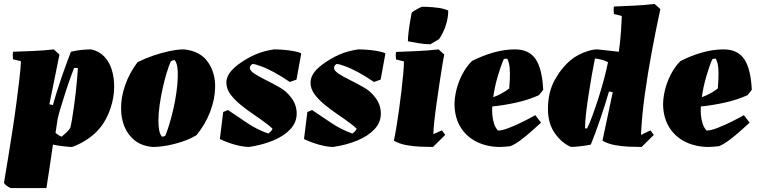

<svg xmlns="http://www.w3.org/2000/svg" viewBox="-24 -732 3832 972"><path d="M29 220Q19 215 10 208.5Q1 202 -4 194Q5 142 16 74Q27 6 38.5 -67.5Q50 -141 59 -210Q68 -279 74.5 -334.5Q81 -390 82 -422L42 -432Q39 -452 42 -470Q93 -472 145 -474Q197 -476 248 -482L277 -456L226 -204L244 -200Q251 -227 262.5 -263.5Q274 -300 287 -338.5Q300 -377 313 -411.5Q326 -446 335 -470Q358 -476 386 -479Q414 -482 439 -482Q480 -472 505.5 -444Q531 -416 542.5 -377Q554 -338 554 -294Q554 -239 535.5 -184Q517 -129 486 -89Q459 -55 422 -29.5Q385 -4 341 12Q327 12 296.5 8.5Q266 5 244 0Q237 50 228 110Q219 170 211 220ZM288 -40Q300 -50 312.5 -61.5Q325 -73 332 -85Q336 -101 341 -130.5Q346 -160 351 -196.5Q356 -233 360 -269Q364 -305 366.5 -335Q369 -365 370 -381V-388H351Q344 -370 332 -337Q320 -304 307.5 -264.5Q295 -225 284 -189.5Q273 -154 268 -131L257 -59Q274 -45 288 -40Z M748 12Q694 7 659 -20.5Q624 -48 606.5 -90Q589 -132 589 -182Q588 -239 609.5 -300.5Q631 -362 672 -417Q710 -436 752 -450.5Q794 -465 835 -473.5Q876 -482 908 -482Q990 -473 1028.5 -418Q1067 -363 1065 -288Q1064 -230 1040 -166.5Q1016 -103 971 -48Q942 -30 903 -16.5Q864 -3 823.5 4.5Q783 12 748 12ZM796 -40Q806 -40 813 -45Q822 -67 833 -102.5Q844 -138 853.5 -179.5Q863 -221 869 -263.5Q875 -306 876 -342Q877 -371 873.5 -393.5Q870 -416 860 -428Q853 -428 841 -422Q831 -400 820 -364Q809 -328 799.5 -285Q790 -242 784 -199.5Q778 -157 778 -121Q778 -93 782 -72Q786 -51 796 -40Z M1237 12Q1217 12 1190 6.5Q1163 1 1136.5 -8.5Q1110 -18 1089 -28L1106 -165L1130 -175Q1178 -143 1227.5 -109.5Q1277 -76 1334 -56Q1349 -66 1356 -80Q1350 -86 1343 -92Q1336 -98 1328 -104Q1298 -127 1263 -150.5Q1228 -174 1196 -200Q1164 -226 1143 -254Q1122 -282 1122 -314Q1122 -336 1135.5 -358Q1149 -380 1180 -404Q1223 -436 1267.5 -455.5Q1312 -475 1364 -482Q1384 -482 1410 -480Q1436 -478 1461 -473.5Q1486 -469 1500 -463V-455L1477 -329L1443 -317Q1401 -346 1363 -366.5Q1325 -387 1296 -397Q1268 -408 1254 -408Q1241 -400 1241 -389Q1241 -374 1264 -359Q1287 -344 1321.5 -327Q1356 -310 1391 -290Q1426 -271 1452 -235.5Q1478 -200 1478 -157Q1478 -112 1445.5 -77.5Q1413 -43 1358.5 -20.5Q1304 2 1237 12Z M1663 12Q1643 12 1616 6.5Q1589 1 1562.5 -8.5Q1536 -18 1515 -28L1532 -165L1556 -175Q1604 -143 1653.5 -109.5Q1703 -76 1760 -56Q1775 -66 1782 -80Q1776 -86 1769 -92Q1762 -98 1754 -104Q1724 -127 1689 -150.5Q1654 -174 1622 -200Q1590 -226 1569 -254Q1548 -282 1548 -314Q1548 -336 1561.5 -358Q1575 -380 1606 -404Q1649 -436 1693.5 -455.5Q1738 -475 1790 -482Q1810 -482 1836 -480Q1862 -478 1887 -473.5Q1912 -469 1926 -463V-455L1903 -329L1869 -317Q1827 -346 1789 -366.5Q1751 -387 1722 -397Q1694 -408 1680 -408Q1667 -400 1667 -389Q1667 -374 1690 -359Q1713 -344 1747.5 -327Q1782 -310 1817 -290Q1852 -271 1878 -235.5Q1904 -200 1904 -157Q1904 -112 1871.5 -77.5Q1839 -43 1784.5 -20.5Q1730 2 1663 12Z M2021 -421 1981 -431Q1978 -451 1981 -469Q2032 -471 2088.5 -473.5Q2145 -476 2196 -482L2225 -456Q2222 -442 2215.5 -403.5Q2209 -365 2201.5 -314Q2194 -263 2186.5 -211Q2179 -159 2174.5 -116.5Q2170 -74 2170 -53L2213 -72L2230 -49L2168 12Q2140 12 2104 10.5Q2068 9 2032.5 2.5Q1997 -4 1970 -20Q1976 -48 1983 -89.5Q1990 -131 1996.5 -179Q2003 -227 2008.5 -274Q2014 -321 2017.5 -360Q2021 -399 2021 -421ZM2041 -523Q2041 -541 2044.5 -570.5Q2048 -600 2053 -627.5Q2058 -655 2060 -667Q2061 -670 2073 -677.5Q2085 -685 2098 -691.5Q2111 -698 2113 -698Q2121 -698 2143.5 -697Q2166 -696 2193.5 -692.5Q2221 -689 2245 -679Q2246 -647 2234 -607.5Q2222 -568 2199 -534Q2188 -527 2177 -521Q2166 -515 2155 -508Q2125 -508 2097 -513Q2069 -518 2041 -523Z M2509 12Q2444 12 2392.5 -12.5Q2341 -37 2310.5 -83.5Q2280 -130 2277 -196Q2276 -231 2285.5 -272.5Q2295 -314 2315.5 -354Q2336 -394 2365 -423Q2420 -451 2475.5 -466.5Q2531 -482 2583 -482Q2654 -482 2687.5 -433Q2721 -384 2726 -277L2704 -250Q2648 -225 2584.5 -211.5Q2521 -198 2468 -193Q2467 -172 2468 -154Q2470 -128 2477 -106.5Q2484 -85 2497 -71Q2518 -71 2551.5 -84Q2585 -97 2621.5 -115Q2658 -133 2686 -149L2715 -111Q2698 -96 2670.5 -71Q2643 -46 2613 -23.5Q2583 -1 2560 8Q2547 9 2534 10.5Q2521 12 2509 12ZM2526 -432Q2510 -395 2495 -343Q2480 -291 2473 -240Q2493 -247 2513.5 -258Q2534 -269 2554 -284Q2558 -334 2557.5 -362.5Q2557 -391 2553.5 -407Q2550 -423 2544 -435Q2541 -435 2535 -434.5Q2529 -434 2526 -432Z M2867 12Q2821 -7 2785.5 -56.5Q2750 -106 2750 -181Q2750 -265 2784.5 -327.5Q2819 -390 2868 -430Q2882 -442 2905 -454Q2928 -466 2953.5 -474Q2979 -482 3000 -482Q3027 -479 3054.5 -476Q3082 -473 3109 -470Q3117 -529 3120 -577.5Q3123 -626 3124 -651L3084 -661Q3081 -681 3084 -699Q3135 -701 3187 -703.5Q3239 -706 3290 -712L3319 -686Q3297 -584 3276 -472Q3255 -360 3240 -251Q3225 -142 3221 -49L3269 -72L3286 -49L3224 12Q3196 12 3160 10.5Q3124 9 3088.5 2.5Q3053 -4 3026 -20L3078 -265L3059 -269Q3051 -241 3039.5 -204.5Q3028 -168 3015 -130Q3002 -92 2989.5 -58Q2977 -24 2967 0Q2918 10 2867 12ZM2948 -82Q2960 -105 2974.5 -144.5Q2989 -184 3004.5 -232Q3020 -280 3033 -328.5Q3046 -377 3054 -417Q3039 -425 3022 -429.5Q3005 -434 2988 -436Q2981 -403 2972.5 -354.5Q2964 -306 2956 -254.5Q2948 -203 2943 -159Q2938 -115 2938 -89V-82Z M3565 12Q3500 12 3448.5 -12.5Q3397 -37 3366.5 -83.5Q3336 -130 3333 -196Q3332 -231 3341.5 -272.5Q3351 -314 3371.5 -354Q3392 -394 3421 -423Q3476 -451 3531.5 -466.5Q3587 -482 3639 -482Q3710 -482 3743.5 -433Q3777 -384 3782 -277L3760 -250Q3704 -225 3640.5 -211.5Q3577 -198 3524 -193Q3523 -172 3524 -154Q3526 -128 3533 -106.5Q3540 -85 3553 -71Q3574 -71 3607.5 -84Q3641 -97 3677.5 -115Q3714 -133 3742 -149L3771 -111Q3754 -96 3726.5 -71Q3699 -46 3669 -23.5Q3639 -1 3616 8Q3603 9 3590 10.5Q3577 12 3565 12ZM3582 -432Q3566 -395 3551 -343Q3536 -291 3529 -240Q3549 -247 3569.5 -258Q3590 -269 3610 -284Q3614 -334 3613.5 -362.5Q3613 -391 3609.5 -407Q3606 -423 3600 -435Q3597 -435 3591 -434.5Q3585 -434 3582 -432Z"/></svg>

Font: Labrada Black
Style: Italic
Weight: 900
Italic angle: -7°
Designer: Mercedes Jáuregui
Foundry: Omnibus-Type Team
Version: Version 1.000; ttfautohint (v1.8.4.7-5d5b)